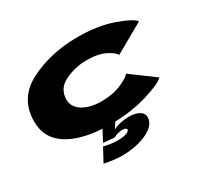

<svg xmlns="http://www.w3.org/2000/svg" viewBox="-165 -807 1307 1246"><g transform="rotate(-30 488.5 -184.0)"><path d="M453 7.5Q256 7.5 143.8 -58.8Q31.5 -125 31.5 -255.5Q31.5 -430.5 190 -510.5Q348.5 -590.5 548.5 -590.5Q700.5 -590.5 814.2 -549.8Q928 -509 945.5 -479L725.5 -354.5Q719 -374.5 665.5 -402.8Q612 -431 525 -431Q437.5 -431 360.8 -393.5Q284 -356 284 -274Q284 -218 338 -184.5Q392 -151 476.5 -151Q563 -151 627 -179Q691 -207 703 -227.5L878.5 -98Q851.5 -67.5 728.2 -30Q605 7.5 453 7.5ZM420 221.5Q387.5 221.5 353.5 217.2Q319.5 213 285 205.5L338 107Q357 112 383.2 116.5Q409.5 121 441.5 121Q480 121 504 113.2Q528 105.5 530.5 93Q533 76.5 496 76.5Q478.5 76.5 460.2 82.8Q442 89 433.5 94.5L349.5 87.5L395 0H491L460.5 50Q482 38 513.8 30.8Q545.5 23.5 577.5 23.5Q629.5 23.5 659.5 43.2Q689.5 63 682.5 101.5Q677 131 651.2 153.5Q625.5 176 587 191.2Q548.5 206.5 504.8 214Q461 221.5 420 221.5Z"/></g></svg>

Font: Anybody UltraExpanded ExtraBold
Style: Italic
Weight: 800
Width: 9
Italic angle: -10°
Designer: Tyler Finck
Foundry: Etcetera Type Company
Version: Version 1.010; ttfautohint (v1.8.3) -l 8 -r 50 -G 200 -x 14 